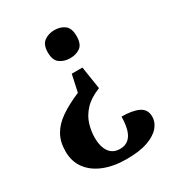

<svg xmlns="http://www.w3.org/2000/svg" viewBox="-175 -649 873 950"><g transform="rotate(-30 261.0 -174.0)"><path d="M307 -310 327 -181Q270 -158 239.5 -125Q209 -92 197.5 -53.5Q186 -15 186 24Q186 72 206.5 102Q227 132 268 132Q298 132 317 115.5Q336 99 344.5 68Q353 37 353 -3Q415 -3 450 14Q485 31 485 73Q485 104 462.5 131Q440 158 393 175Q346 192 272 192Q198 192 143 170Q88 148 57.5 107Q27 66 27 8Q27 -46 49 -85Q71 -124 115 -154.5Q159 -185 225 -213L246 -310ZM278 -540Q313 -540 336.5 -522.5Q360 -505 360 -460Q360 -414 336.5 -397Q313 -380 278 -380Q246 -380 221 -397Q196 -414 196 -460Q196 -505 221 -522.5Q246 -540 278 -540Z"/></g></svg>

Font: Noto Serif Khmer
Style: Bold
Weight: 700
Version: Version 2.003